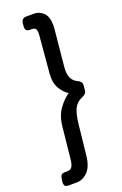

<svg xmlns="http://www.w3.org/2000/svg" viewBox="-193 -817 638 1004"><g transform="rotate(-20 126.5 -315.0)"><path d="M-21 108 -19 97Q-17 78 -10.5 72Q-4 66 12 66H23Q41 66 49 53.5Q57 41 60 13L78 -161Q84 -221 112 -259Q140 -297 169 -316Q146 -329 126 -361Q106 -393 110 -445L128 -652Q130 -676 124.5 -686Q119 -696 104 -696H92Q79 -696 72.5 -702Q66 -708 67 -724L68 -738Q71 -768 97 -768H142Q170 -768 192.5 -746.5Q215 -725 215 -676Q215 -664 214 -657L194 -452Q193 -446 193 -434Q193 -377 234 -359Q245 -354 251 -346.5Q257 -339 256 -327L254 -303Q253 -290 246.5 -283Q240 -276 224 -269Q194 -256 181 -227.5Q168 -199 162 -145L144 22Q138 82 110.5 110Q83 138 47 138H5Q-11 138 -16.5 131.5Q-22 125 -21 108Z"/></g></svg>

Font: Asap-MediumItalic
Style: Italic
Weight: 500
Italic angle: -6°
Designer: Pablo Cosgaya
Foundry: Omnibus-Type
Version: Version 2.000; ttfautohint (v1.8)